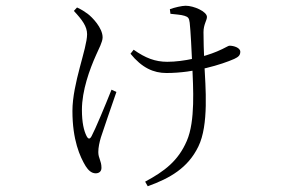

<svg xmlns="http://www.w3.org/2000/svg" viewBox="-20 -571 1040 668"><path d="M485 61 494 77C572 49 634 13 670 -61C707 -136 695 -269 691 -348C689 -391 688 -435 688 -459C688 -486 700 -500 700 -512C700 -531 654 -551 626 -551C613 -551 587 -545 571 -539L573 -523C589 -521 610 -520 622 -516C634 -512 638 -509 640 -492C643 -467 647 -389 649 -342C652 -266 660 -150 630 -81C600 -11 552 25 485 61ZM313 32C324 32 333 26 333 13C333 -12 322 -20 322 -42C322 -58 326 -76 331 -93C339 -118 367 -199 385 -251L368 -259C347 -206 311 -120 299 -98C293 -86 287 -86 281 -98C272 -116 265 -144 265 -189C265 -256 292 -330 314 -379C324 -402 337 -425 337 -441C337 -474 301 -511 285 -523C274 -531 265 -537 248 -545L237 -533C266 -502 283 -479 283 -452C283 -402 232 -281 232 -185C232 -84 258 -26 278 7C287 21 298 32 313 32ZM559 -317C657 -317 752 -347 795 -366C810 -373 816 -379 816 -391C816 -405 793 -412 779 -412C773 -412 764 -404 735 -392C690 -373 619 -356 562 -356C520 -356 486 -369 445 -398L434 -384C474 -335 514 -317 559 -317Z"/></svg>

Font: Source Han Serif CN VF
Style: Regular
Weight: 250
Designer: Ryoko NISHIZUKA 西塚涼子 (kana & ideographs); Frank Grießhammer (Latin, Greek & Cyrillic); Wenlong ZHANG 张文龙 (bopomofo); San
Foundry: Adobe
Version: Version 2.002;hotconv 1.1.0;makeotfexe 2.6.0